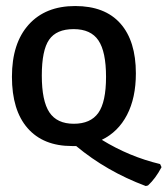

<svg xmlns="http://www.w3.org/2000/svg" viewBox="-20 -477 556 637"><path d="M471 138.3 463.6 140.2Q333.6 91.6 232.7 7.5H218.7Q123.4 7.5 71.5 -51.9Q19.6 -111.2 19.6 -222.4Q19.6 -333.6 75.2 -395.3Q130.8 -457 229.4 -457Q328 -457 379.4 -399.1Q430.8 -341.1 430.8 -233.6Q430.8 -152.3 401.4 -95.8Q372 -39.3 317.8 -13.1Q409.3 43 511.2 67.3L515.9 77.6Q496.3 115 471 138.3ZM118.7 -226.2Q118.7 -142.1 143.9 -104.2Q169.2 -66.4 224.8 -66.4Q280.4 -66.4 306.1 -102.3Q331.8 -138.3 331.8 -222Q331.8 -305.6 306.5 -343Q281.3 -380.4 224.3 -380.4Q167.3 -380.4 143 -345.3Q118.7 -310.3 118.7 -226.2Z"/></svg>

Font: Gurajada
Style: Regular
Weight: 400
Designer: Purushoth Kumar Guthula
Foundry: SiliconAndhra, USA.
Version: Version 1.0.3; ttfautohint (v1.2.42-39fb)